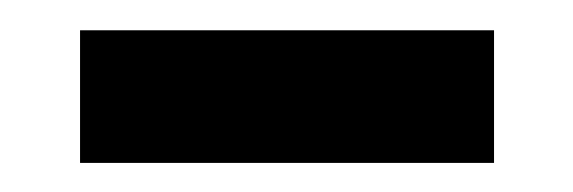

<svg xmlns="http://www.w3.org/2000/svg" viewBox="-20 -540 388 130"><path d="M34.2 -429.7V-519.5H314.5V-429.7Z"/></svg>

Font: GenEi M Gothic v2 Bold
Style: Regular
Weight: 700
Version: Version 2.0